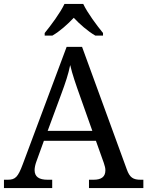

<svg xmlns="http://www.w3.org/2000/svg" viewBox="-20 -951 745 971"><path d="M206 -784V-771H245C283 -793 323 -829 353 -861C383 -829 424 -793 462 -771H501V-784C470 -822 422 -886 401 -931H306C285 -886 237 -822 206 -784ZM0 0H244V-42H221C177 -42 155 -57 155 -91C155 -102 158 -118 164 -134L202 -239H465L505 -127C510 -112 513 -101 513 -90C513 -57 493 -42 453 -42H430V0H705V-42H692C653 -42 636 -53 621 -95L395 -714H317L95 -120C71 -56 58 -42 19 -42H0ZM221 -289 289 -473C312 -535 325 -574 335 -622C346 -574 364 -523 385 -464L447 -289Z"/></svg>

Font: Noto Serif Balinese
Style: Regular
Weight: 400
Designer: Monotype Design Team
Foundry: Monotype Imaging Inc.
Version: Version 2.005